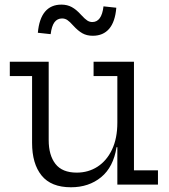

<svg xmlns="http://www.w3.org/2000/svg" viewBox="-20 -800 732 832"><path d="M488.5 -470.5H385.5V-532.5H560.5V-62H664.5V0H488.5ZM191 -532.5V-193Q191 -127.5 220.2 -89.8Q249.5 -52 312.5 -52Q363 -52 402.8 -77.8Q442.5 -103.5 465.5 -152Q488.5 -200.5 488.5 -268.5L506 -162H485Q471.5 -76 418.2 -32.2Q365 11.5 287.5 11.5Q201.5 11.5 160.2 -39.5Q119 -90.5 119 -181V-470.5H22.5V-532.5ZM428.5 -772.5 484 -766.5Q479 -705.5 453 -675.2Q427 -645 382 -645Q356 -645 337 -655.8Q318 -666.5 297.5 -689Q282 -706.5 271.8 -713.2Q261.5 -720 249 -720Q228.5 -720 216.2 -703.8Q204 -687.5 199.5 -652L144 -658Q149.5 -719 175.2 -749.5Q201 -780 246 -780Q271.5 -780 291.2 -769.2Q311 -758.5 332 -735Q348 -717.5 358.2 -711Q368.5 -704.5 380 -704.5Q400 -704.5 412.2 -721.2Q424.5 -738 428.5 -772.5Z"/></svg>

Font: Hepta Slab ExtraLight
Style: Regular
Weight: 400
Version: Version 1.102